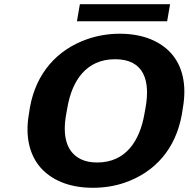

<svg xmlns="http://www.w3.org/2000/svg" viewBox="-20 -881 895 911"><path d="M843 -339 848 -371C867 -481 845 -568 793 -627C745 -681 665 -721 548 -721C494 -721 443 -712 396 -696C251 -646 151 -534 122 -371L117 -339C98 -230 122 -142 174 -84C223 -30 303 10 420 10C474 10 524 2 571 -14C716 -64 814 -175 843 -339ZM441 -110C411 -110 386 -115 365 -125C293 -159 276 -239 294 -339L300 -372C322 -498 389 -600 526 -600C664 -600 693 -498 671 -372L665 -339C643 -214 578 -110 441 -110ZM773 -780 787 -861H359L345 -780Z"/></svg>

Font: Asimov
Style: XWidIt
Weight: 500
Designer: Google
Version: Version 2.000980; 2014